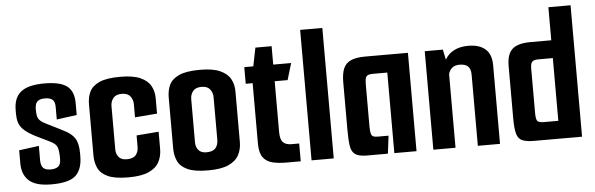

<svg xmlns="http://www.w3.org/2000/svg" viewBox="-44 -768 2833 914"><g transform="rotate(-5 1372.5 -311.0)"><path d="M169.1 6Q94.5 6 62.2 -23.5Q29.8 -53 29.8 -106V-169.1L124.9 -181.7V-111.3Q124.9 -99.5 128.5 -88.8Q132 -78 142.1 -71.6Q152.2 -65.2 171.7 -65.2Q195 -65.2 207.6 -75Q220.2 -84.7 220.2 -111.3Q220.2 -148.4 214.5 -165.7Q208.7 -183.1 183.6 -195.5Q175.6 -199.8 164.4 -205.1Q153.2 -210.5 141.2 -216.3Q129.1 -222.2 118.3 -227.5Q107.4 -232.8 99.8 -237.2Q69.8 -254.1 54.8 -269.9Q39.9 -285.7 34.9 -303.2Q29.8 -320.7 29.8 -341.8V-360.7Q29.8 -420.7 65 -448.2Q100.1 -475.7 176.4 -475.7Q252.3 -475.7 284.8 -450.7Q317.3 -425.7 317.3 -369.7V-312.5L220.9 -299.6V-359.7Q220.9 -384.6 209.3 -394.5Q197.6 -404.4 173.4 -404.4Q152.5 -404.4 142.2 -397.5Q132 -390.6 128.8 -380.2Q125.6 -369.8 125.6 -358.7Q125.6 -328 130.8 -315.9Q136 -303.9 152.1 -293.2Q160.2 -288.5 173.9 -281.5Q187.6 -274.5 206.8 -265.2Q226 -255.8 249.2 -243.6Q286.6 -225.5 301.9 -200.9Q317.3 -176.2 317.3 -130.9V-115.6Q317.3 -54 285.8 -24Q254.3 6 169.1 6Z M536.9 4.7Q471.4 4.7 437.6 -11.3Q403.8 -27.3 391.9 -54.3Q379.9 -81.3 379.9 -112.6V-358.4Q379.9 -390.7 392 -417.2Q404.2 -443.7 438.5 -459.7Q472.7 -475.7 540 -475.7Q600.3 -475.7 634.9 -460.3Q669.5 -445 684.1 -418.8Q698.8 -392.7 698.8 -359.8V-285.8L592.8 -277.2V-340.2Q592.8 -361.4 580.3 -377.8Q567.8 -394.2 539.3 -394.2Q511.2 -394.2 498.5 -378Q485.9 -361.8 485.9 -340.2V-133.4Q485.9 -111.6 498.2 -96.7Q510.5 -81.8 536.3 -81.8Q567.1 -81.8 580 -97.2Q592.8 -112.6 592.8 -136.5V-190.8L698.8 -199.2V-116.6Q698.8 -82 684 -54.4Q669.2 -26.7 633.9 -11Q598.6 4.7 536.9 4.7Z M917.9 4.7Q852.4 4.7 818.6 -11.3Q784.8 -27.3 772.9 -54.3Q760.9 -81.3 760.9 -112.6V-358.4Q760.9 -390.7 773 -417.2Q785.2 -443.7 819.5 -459.7Q853.7 -475.7 921 -475.7Q981.3 -475.7 1015.9 -460.3Q1050.5 -445 1065.1 -418.8Q1079.8 -392.7 1079.8 -359.8V-116.6Q1079.8 -82 1065 -54.4Q1050.2 -26.7 1014.9 -11Q979.6 4.7 917.9 4.7ZM917.3 -81.8Q948.1 -81.8 961 -97.2Q973.8 -112.6 973.8 -136.5V-340.2Q973.8 -361.4 961.3 -377.8Q948.8 -394.2 920.3 -394.2Q892.2 -394.2 879.5 -378Q866.9 -361.8 866.9 -340.2V-133.4Q866.9 -111.6 879.2 -96.7Q891.5 -81.8 917.3 -81.8Z M1291.2 0Q1253.2 0 1224.6 -7.2Q1196 -14.4 1180.4 -36.4Q1164.8 -58.4 1164.8 -102V-390.5H1131.8V-470H1175L1192.6 -558H1270.1V-470H1355.8L1331.9 -390.5H1270.1V-147.9Q1270.1 -112.2 1283.5 -98.7Q1296.9 -85.1 1323.3 -85.1H1360.5V0Z M1412.2 -623.4H1518.2V0H1412.2Z M1677.8 0Q1638.5 0 1621 -12.3Q1603.5 -24.6 1599.2 -53.3Q1594.9 -81.9 1594.9 -130.3V-357.9Q1594.9 -396.9 1604.9 -421.7Q1614.8 -446.4 1639.8 -458.2Q1664.8 -470 1709.8 -470H1913.8V0H1807.8V-384.9H1738.1Q1721.3 -384.9 1713.2 -380Q1705.2 -375.1 1703 -364.6Q1700.9 -354 1700.9 -335.5V-137.4Q1700.9 -114.3 1703.9 -103.1Q1706.9 -91.9 1714.4 -88.5Q1721.9 -85.1 1736.4 -85.1H1787.6L1777 0Z M1994.2 -470.7H2080.7L2091 -421.7Q2105.6 -448.6 2134.1 -463.5Q2162.6 -478.3 2202 -478.3Q2255.4 -478.3 2284.1 -453.1Q2312.8 -428 2312.8 -376V0H2206.8V-340.2Q2206.8 -367.7 2193.5 -379.9Q2180.2 -392.2 2154 -392.2Q2131.2 -392.2 2118.4 -381.6Q2105.6 -371.1 2100.2 -352.1V0H1994.2Z M2477.4 0Q2440.4 0 2420.5 -8Q2400.5 -16 2393.2 -40.8Q2385.9 -65.6 2385.9 -115.6V-365.2Q2385.9 -403.2 2397.3 -426.1Q2408.8 -449.1 2433.8 -459.5Q2458.7 -470 2499.4 -470H2598.8V-628H2704.8V0ZM2598.8 -85.1V-384.9H2530.1Q2507.9 -384.9 2499.9 -376.5Q2491.9 -368.2 2491.9 -345V-130.3Q2491.9 -99.5 2500.1 -92.3Q2508.3 -85.1 2529.3 -85.1Z"/></g></svg>

Font: Smooch Sans Thin
Style: Regular
Weight: 100
Designer: Robert E. Leuschke
Foundry: Robert E. Leuschke
Version: Version 1.010